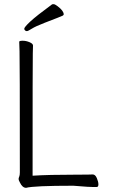

<svg xmlns="http://www.w3.org/2000/svg" viewBox="-20 -895 540 919"><path d="M229 -874Q231 -875 237 -875Q243 -875 256 -865Q285 -843 285 -826Q285 -823 280 -820Q275 -817 194 -786Q150 -769 132 -757.5Q114 -746 108.5 -746Q103 -746 99.5 -750Q96 -754 96 -757Q96 -765 125 -792Q154 -819 229 -874ZM136 -54Q213 -59 349 -59Q411 -59 424 -60Q436 -60 443.5 -42.5Q451 -25 451 -12.5Q451 0 443 0Q407 1 331 -6Q142 -6 105 4Q87 4 75 -22Q69 -33 69 -38Q69 -43 72 -49.5Q75 -56 75 -70Q75 -621 73.5 -649.5Q72 -678 72 -695Q72 -700 88.5 -700Q105 -700 121.5 -693Q138 -686 138 -677Q138 -665 137 -639.5Q136 -614 136 -59Z"/></svg>

Font: Moon Stars Kai T HW Light
Style: Regular
Weight: 300
Designer: GuiWonder
Version: Version 1.101